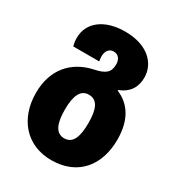

<svg xmlns="http://www.w3.org/2000/svg" viewBox="-191 -682 969 1052"><g transform="rotate(30 293.0 -156.5)"><path d="M292 250C463 250 551 131 551 -28C551 -151 502 -227 418 -262V-266C490 -294 509 -346 509 -397C509 -485 436 -563 293 -563C161 -563 79 -497 79 -401C79 -385 81 -368 86 -350H250C248 -361 247 -372 247 -381C247 -414 264 -437 293 -437C323 -437 339 -413 339 -382C339 -332 315 -311 247 -297C121 -270 36 -178 36 -28C36 133 133 250 292 250ZM294 111C240 111 219 59 219 -27C219 -115 241 -164 293 -164C348 -164 368 -115 368 -28C368 60 348 111 294 111Z"/></g></svg>

Font: Noto Sans Georgian SemiCondensed Black
Style: Regular
Weight: 900
Width: 4
Designer: Monotype Design Team, Akaki Razmadze
Foundry: Google LLC
Version: Version 2.005